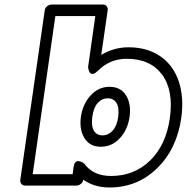

<svg xmlns="http://www.w3.org/2000/svg" viewBox="-20 -787 817 840"><path d="M68.8 0 175.8 -742.2Q177.2 -752.9 186.5 -760Q195.8 -767.1 205.1 -767.1H430.2Q440.9 -767.1 446.8 -759.3Q452.6 -751.5 451.2 -742.2L422.9 -546.9Q479 -580.1 542 -580.1Q624.5 -580.1 681.4 -540.8Q738.3 -501.5 762 -431.2Q785.6 -360.8 772.9 -270Q753.4 -134.8 667.2 -50.8Q581.1 33.2 459 33.2Q392.1 33.2 344.2 -1V0Q342.8 10.7 333.5 17.8Q324.2 24.9 314.9 24.9H89.8Q79.1 24.9 73.2 17.1Q67.4 9.3 68.8 0ZM123 -24.9H297.9L301.8 -56.2Q303.7 -69.3 309.1 -75.9Q314.5 -82.5 321 -82.3Q327.6 -82 333.7 -79.8Q339.8 -77.6 343.8 -74.7L348.1 -71.8Q387.2 -17.1 465.8 -17.1Q566.9 -17.1 636.5 -84.5Q706.1 -151.9 723.1 -270Q740.2 -391.6 689 -460.7Q637.7 -529.8 534.2 -529.8Q459.5 -529.8 407.2 -476.1Q389.6 -460.4 380.4 -464.1Q371.1 -467.8 368.2 -480L365.2 -492.2L397 -716.8H222.2ZM459 -407.2Q508.3 -407.2 531.5 -369.6Q554.7 -332 546.9 -275.9Q539.1 -220.2 504.6 -182.6Q470.2 -145 420.9 -145Q372.6 -145 349.4 -182.9Q326.2 -220.7 334 -275.9Q341.8 -331.1 376.2 -369.1Q410.6 -407.2 459 -407.2ZM428.2 -194.8Q453.6 -194.8 472.7 -215.3Q491.7 -235.8 497.1 -275.9Q502.4 -316.4 489.5 -336.7Q476.6 -356.9 451.2 -356.9Q426.3 -356.9 407.7 -336.7Q389.2 -316.4 383.8 -275.9Q378.4 -235.4 390.9 -215.1Q403.3 -194.8 428.2 -194.8Z"/></svg>

Font: Trueno Black Outline
Style: Italic
Weight: 900
Width: 6
Designer: Julieta Ulanovsky
Foundry: Julieta Ulanovsky
Version: Version 3.001b | FøM Fix